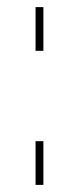

<svg xmlns="http://www.w3.org/2000/svg" viewBox="-20 -520 222 540"><path d="M80 0H102V-123H80ZM80 -377H102V-500H80Z"/></svg>

Font: Perun Thin
Style: Regular
Weight: 100
Foundry: Copyright (c) Stefan Peev, Context Ltd, 2016
Version: Version 1.089